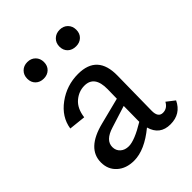

<svg xmlns="http://www.w3.org/2000/svg" viewBox="-179 -708 811 811"><g transform="rotate(-45 226.5 -302.0)"><path d="M159 -523.5Q145 -510 123 -510Q101 -510 87 -523.5Q73 -537 73 -559Q73 -581 87 -595Q101 -609 123 -609Q145 -609 159 -595Q173 -581 173 -559Q173 -537 159 -523.5ZM316 -510Q293 -510 279 -523.5Q265 -537 265 -559Q265 -581 279.5 -595Q294 -609 316 -609Q338 -609 352 -595Q366 -581 366 -559Q366 -537 352 -523.5Q338 -510 316 -510ZM417 -78 453 -50Q427 5 365 5Q302 5 285 -56Q211 5 148 5Q101 5 72 -21Q43 -47 43 -89Q43 -172 163 -202L281 -232L282 -288Q283 -368 223 -368Q189 -368 161.5 -344.5Q134 -321 128 -274L53 -282Q62 -342 116.5 -382Q171 -422 239 -422Q354 -422 352 -299L349 -91Q349 -52 377 -52Q403 -52 417 -78ZM175 -54Q210 -54 279 -96V-104L280 -190L182 -159Q123 -141 123 -101Q123 -80 137.5 -67Q152 -54 175 -54Z"/></g></svg>

Font: EauTest Medium
Style: Regular
Weight: 500
Designer: Christian Thalmann (Catharsis Fonts)
Version: Version 0.001;PS 000.001;hotconv 1.0.88;makeotf.lib2.5.64775